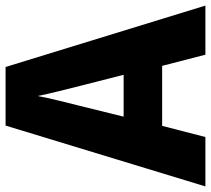

<svg xmlns="http://www.w3.org/2000/svg" viewBox="-54 -702 756 688"><g transform="rotate(-90 324.0 -358.0)"><path d="M472 0H648L428 -716H218L0 0H177L217 -155H432ZM360 -450 400 -293H250L289 -451C298 -487 317 -561 324 -601C332 -559 350 -491 360 -450Z"/></g></svg>

Font: Noto Sans Gurmukhi UI SemiCondensed ExtraBold
Style: Regular
Weight: 800
Width: 4
Designer: Jelle Bosma - Monotype Design Team
Foundry: Monotype Imaging Inc.
Version: Version 2.004